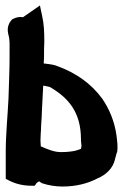

<svg xmlns="http://www.w3.org/2000/svg" viewBox="-20 -668 451 702"><path d="M1 -14 15 -7C37 4 64 11 93 11H107L114 1L115 0L123 -5C124 -4 127 -2 129 -1L132 1L134 2C157 10 185 14 208 14C258 14 301 3 337 -16C366 -28 394 -52 401 -88C402 -93 405 -102 407 -110H408V-111C412 -132 408 -154 406 -172C399 -225 379 -270 354 -307C313 -363 257 -402 188 -427H187L186 -428C170 -433 155 -434 140 -436V-441C141 -450 141 -460 141 -467C141 -483 141 -499 142 -514V-515V-516C142 -549 141 -580 134 -610L126 -648L64 -605C55 -607 41 -606 28 -599L24 -597L21 -593C0 -569 11 -542 13 -532C14 -524 15 -518 15 -509V-456C15 -417 13 -375 12 -337L11 -307C8 -243 1 -179 1 -111ZM128 -154C128 -167 129 -181 130 -196V-197V-198C130 -212 133 -239 133 -258C135 -290 136 -320 138 -355C147 -353 157 -352 164 -349C228 -311 276 -260 276 -159C276 -146 278 -139 278 -136C278 -133 277 -128 276 -124C273 -122 265 -120 256 -117C242 -114 226 -112 206 -112H205C180 -111 154 -122 129 -133V-135Z"/></svg>

Font: SolarCharger
Style: 1050
Weight: 1000
Designer: Mew Too
Foundry: Cannot Into Space Fonts/KineticPlasma Fonts
Version: Version 1.100